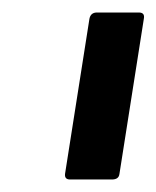

<svg xmlns="http://www.w3.org/2000/svg" viewBox="-20 -703 250 307"><path d="M92 -416Q83 -416 84 -425L123 -673Q125 -683 135 -683H202Q212 -683 210 -673L171 -425Q170 -416 159 -416Z"/></svg>

Font: Sofia Sans Semi Condensed Medium
Style: Italic
Weight: 500
Italic angle: -9°
Version: Version 4.100